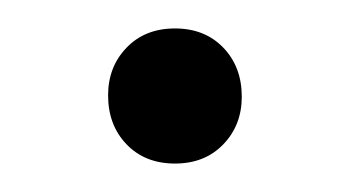

<svg xmlns="http://www.w3.org/2000/svg" viewBox="-20 -107 246 135"><path d="M150 -39Q150 -19 137 -5.5Q124 8 103 8Q82 8 69 -5.5Q56 -19 56 -40Q56 -60 69 -73.5Q82 -87 103 -87Q124 -87 137 -73.5Q150 -60 150 -39Z"/></svg>

Font: Yrsa Light
Style: Regular
Weight: 300
Designer: Anna Giedrys (Yrsa+Rasa design), David Brezina (Yrsa art-direction, Rasa art-direction, design)
Foundry: Rosetta Type Foundry
Version: Version 2.004